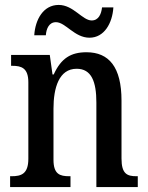

<svg xmlns="http://www.w3.org/2000/svg" viewBox="-20 -759 602 779"><path d="M343 -606C403 -606 436 -665 440 -729H394C391 -702 380 -676 352 -676C314 -676 278 -739 218 -739C156 -739 123 -680 119 -616H166C168 -643 179 -669 207 -669C246 -669 282 -606 343 -606ZM21 0H266V-44H261C223 -44 197 -52 197 -111V-318C197 -402 219 -480 291 -480C351 -480 371 -428 371 -343V0H539V-44H534C496 -44 473 -53 473 -116V-351C473 -487 422 -547 331 -547C268 -547 228 -523 198 -457H193L182 -536H25V-492H30C67 -492 95 -483 95 -425V-115C95 -53 66 -44 27 -44H21Z"/></svg>

Font: Noto Serif Georgian Condensed Medium
Style: Regular
Weight: 500
Width: 3
Designer: Monotype Design Team, Akaki Razmadze
Foundry: Google LLC
Version: Version 2.003